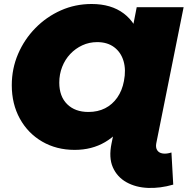

<svg xmlns="http://www.w3.org/2000/svg" viewBox="-20 -736 940 962"><path d="M354 15Q263 15 191.5 -26.5Q120 -68 79.5 -141.5Q39 -215 39 -309Q39 -392 70.5 -465.5Q102 -539 157.5 -595.5Q213 -652 285 -684Q357 -716 439 -716Q537 -716 600 -668.5Q663 -621 685.5 -532.5Q708 -444 684 -320Q664 -212 618.5 -137.5Q573 -63 506.5 -24Q440 15 354 15ZM423 -175Q470 -175 506.5 -193.5Q543 -212 567.5 -247Q592 -282 601 -330Q612 -386 599 -430Q586 -474 552 -499.5Q518 -525 467 -525Q427 -525 392.5 -509Q358 -493 332 -465.5Q306 -438 291.5 -401Q277 -364 277 -322Q277 -253 316.5 -214Q356 -175 423 -175ZM848 189Q782 208 721 205.5Q660 203 613.5 177Q567 151 545.5 102.5Q524 54 539 -18L561 -125L608 -350L641 -577L665 -700H900L763 -18Q759 3 767.5 16.5Q776 30 795 33Q814 36 839 28Z"/></svg>

Font: Montserrat Thin Black
Style: Italic
Weight: 900
Italic angle: -11.3°
Version: Version 9.000